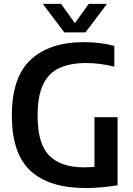

<svg xmlns="http://www.w3.org/2000/svg" viewBox="-20 -968 690 996"><path d="M426 7.5Q235 7.5 138.2 -81.8Q41.5 -171 41.5 -369Q41.5 -567.5 139.5 -658.5Q237.5 -749.5 416.5 -749.5Q498 -749.5 573 -730V-622Q499 -641 427.5 -641Q343.5 -641 287.5 -615Q231.5 -589 203.2 -529Q175 -469 175 -367.5Q175 -221.5 235.5 -160.8Q296 -100 415 -100Q443 -100 470 -102.5V-360H590V-7Q502 7.5 426 7.5ZM313.5 -800 202 -948H296.5L368.5 -848L440.5 -948H535L423.5 -800Z"/></svg>

Font: Encode Sans SmCnd SmBold
Style: Regular
Weight: 600
Width: 4
Designer: Multiple Designers
Foundry: Impallari Type
Version: Version 3.002; ttfautohint (v1.8.3) -l 8 -r 50 -G 200 -x 14 